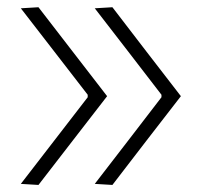

<svg xmlns="http://www.w3.org/2000/svg" viewBox="-20 -522 566 544"><path d="M298.5 2 248.5 -1Q296 -62.5 343.2 -123.8Q390.5 -185 437.5 -246.5V-253.5Q390.5 -314.5 343.2 -376Q296 -437.5 248.5 -498.5L298.5 -501.5Q347 -438 395.2 -375.5Q443.5 -313 492.5 -249.5Q443.5 -186.5 395.2 -123.8Q347 -61 298.5 2ZM89 2 39 -1Q86.5 -62.5 133.8 -123.8Q181 -185 228.5 -246.5V-253.5Q181 -314.5 133.8 -376Q86.5 -437.5 39 -498.5L89 -501.5Q138 -438 186.2 -375.5Q234.5 -313 283.5 -249.5Q234.5 -186.5 186.2 -123.8Q138 -61 89 2Z"/></svg>

Font: Commissioner ExtraLight
Style: Regular
Weight: 200
Designer: Kostas Bartsokas
Foundry: Kostas Bartsokas
Version: Version 1.000; ttfautohint (v1.8.3)